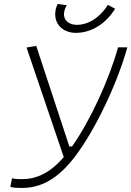

<svg xmlns="http://www.w3.org/2000/svg" viewBox="-20 -930 657 960"><path d="M88.4 9.8C182.6 9.8 266.6 -31.7 354.5 -146.5C456.5 -280.3 566.4 -512.2 616.7 -693.4H570.3C525.4 -531.7 432.1 -328.1 340.3 -197.8H326.7L161.1 -700.7L112.8 -692.4L298.8 -144.5C229.5 -64 162.1 -34.2 88.4 -34.2C66.9 -34.2 52.2 -35.2 40 -38.6L31.7 4.9C50.3 8.8 67.9 9.8 88.4 9.8ZM358.4 -765.6C425.8 -765.6 498 -799.8 549.8 -877.4L555.7 -886.2L519.5 -905.8L514.6 -898.4C471.7 -834 414.1 -805.7 365.2 -805.7C332 -805.7 304.2 -821.8 300.3 -851.1C297.9 -867.2 305.2 -892.1 314 -903.8L269 -910.2C258.3 -892.6 253.9 -867.2 256.8 -845.2C264.2 -794.4 308.1 -765.6 358.4 -765.6Z"/></svg>

Font: Cascadia Code PL ExtraLight
Style: Italic
Weight: 200
Italic angle: -10°
Monospace: yes
Designer: Aaron Bell
Foundry: Saja Typeworks
Version: Version 2404.023